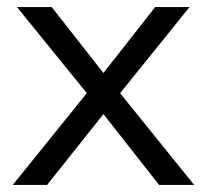

<svg xmlns="http://www.w3.org/2000/svg" viewBox="-20 -522 584 542"><path d="M16 0 225 -259 28 -502H126L272 -316L418 -502H515L319 -259L528 0H429L272 -200L113 0Z"/></svg>

Font: Mulish
Style: Regular
Weight: 400
Designer: Vernon Adams
Foundry: Vernon Adams
Version: Version 3.603; ttfautohint (v1.8.3)